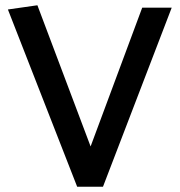

<svg xmlns="http://www.w3.org/2000/svg" viewBox="-20 -709 682 729"><path d="M122 -689 10 -673 273 0H371L632 -680H520L324 -153Z"/></svg>

Font: Catamaran Thin SemiBold
Style: Regular
Weight: 600
Version: Version 2.000